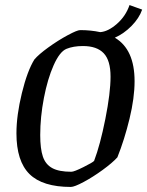

<svg xmlns="http://www.w3.org/2000/svg" viewBox="-20 -730 582 759"><path d="M512 -409Q512 -343 492 -260.5Q472 -178 444 -108Q424 -86 385.5 -58Q347 -30 310.5 -10.5Q274 9 260 9Q148 9 96.5 -42Q45 -93 45 -203Q45 -274 66.5 -362Q88 -450 116 -495Q133 -515 171 -542.5Q209 -570 247 -590.5Q285 -611 297 -611Q339 -611 376 -603Q407 -605 442 -635.5Q477 -666 492 -710L542 -692Q530 -658 500 -627.5Q470 -597 434 -581Q512 -535 512 -409ZM417 -427Q417 -491 390 -519.5Q363 -548 308 -548Q270 -548 243 -537Q216 -526 192 -472Q168 -418 153.5 -342.5Q139 -267 139 -196Q139 -142 149.5 -111Q160 -80 186.5 -65.5Q213 -51 262 -51Q273 -51 310 -69.5Q347 -88 352 -94Q376 -157 396.5 -260Q417 -363 417 -427Z"/></svg>

Font: Grenze
Style: Italic
Weight: 400
Italic angle: -10°
Designer: Renata Polastri
Foundry: Omnibus-Type
Version: Version 1.002; ttfautohint (v1.8)